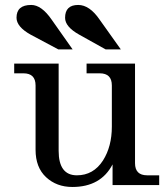

<svg xmlns="http://www.w3.org/2000/svg" viewBox="-20 -744 676 772"><path d="M271 7.8Q207.5 7.8 165.3 -31.5Q123 -70.8 123 -141.6V-400.4Q123 -449.2 74.2 -449.2H37.1V-488.3H215.8V-137.7Q215.8 -39.1 289.1 -39.1Q355.5 -39.1 394 -98.6Q429.7 -154.8 429.7 -234.9V-400.4Q429.7 -449.2 380.9 -449.2H328.1V-488.3H522.9V-87.9Q522.9 -39.1 571.8 -39.1H620.1V0H432.6V-83Q385.3 7.8 271 7.8ZM404.8 -545.4 298.8 -604.5Q241.7 -636.2 241.7 -672.4Q241.7 -724.1 294.4 -724.1Q340.3 -724.1 380.9 -664.6L465.8 -545.4ZM214.4 -545.4 103.5 -604.5Q46.4 -636.2 46.4 -672.9Q46.4 -724.1 105.5 -724.1Q147 -724.1 188 -664.6L272 -545.4Z"/></svg>

Font: Munson
Style: Regular
Weight: 400
Designer: Paul James MIller
Foundry: High-Logic / Made with FontCreator
Version: Version 2.10;May 5, 2019;FontCreator 11.5.0.2430 64-bit